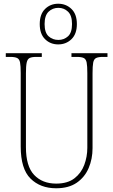

<svg xmlns="http://www.w3.org/2000/svg" viewBox="-20 -999 608 1029"><path d="M281 10Q196 10 143.5 -42Q91 -94 91 -214V-608Q91 -646 87.5 -664Q84 -682 72 -688Q60 -694 35 -694H11V-714H204V-694H175Q150 -694 138.5 -688Q127 -682 123 -663.5Q119 -645 119 -606V-210Q119 -108 163 -61.5Q207 -15 281 -15Q342 -15 378.5 -43Q415 -71 431.5 -115Q448 -159 448 -207V-607Q448 -645 444.5 -663.5Q441 -682 429 -688Q417 -694 392 -694H363V-714H556V-694H532Q507 -694 495 -688Q483 -682 479.5 -663.5Q476 -645 476 -607V-205Q476 -147 455 -98Q434 -49 391 -19.5Q348 10 281 10ZM292 -761Q250 -761 221.5 -789Q193 -817 193 -870Q193 -923 221.5 -951Q250 -979 292 -979Q334 -979 363 -951Q392 -923 392 -870Q392 -817 363 -789Q334 -761 292 -761ZM293 -785Q323 -785 344.5 -804.5Q366 -824 366 -870Q366 -916 344.5 -936.5Q323 -957 293 -957Q262 -957 240.5 -936.5Q219 -916 219 -870Q219 -824 240.5 -804.5Q262 -785 293 -785Z"/></svg>

Font: Noto Serif Ethiopic Condensed Thin
Style: Regular
Weight: 100
Width: 3
Designer: Monotype Design Team
Foundry: Monotype Imaging Inc.
Version: Version 2.102; ttfautohint (v1.8.4.7-5d5b)